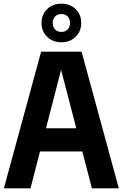

<svg xmlns="http://www.w3.org/2000/svg" viewBox="-20 -1020 665 1040"><path d="M1.1 0 202.7 -740H421.9L623.6 0H477.8L302.7 -673H318.9L145.2 0ZM123 -199.4 151.3 -325.1H472.7L501 -199.4ZM312.5 -791Q266 -791 235.5 -820.5Q205 -850.1 205 -895.6Q205 -941.1 235.5 -970.7Q266 -1000.2 312.5 -1000.2Q359.2 -1000.2 389.6 -970.7Q419.9 -941.1 419.9 -895.6Q419.9 -850.1 389.6 -820.5Q359.2 -791 312.5 -791ZM312.5 -847.1Q333.3 -847.1 346.2 -860.3Q359.2 -873.5 359.2 -895.7Q359.2 -918.2 346.2 -931.1Q333.3 -944 312.7 -944Q292.1 -944 278.9 -931.1Q265.7 -918.2 265.7 -895.7Q265.7 -873.5 278.9 -860.3Q292 -847.1 312.5 -847.1Z"/></svg>

Font: Encode Sans SC Condensed Thin
Style: Regular
Weight: 100
Width: 3
Designer: Multiple Designers
Foundry: Impallari Type
Version: Version 3.002